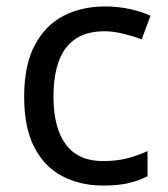

<svg xmlns="http://www.w3.org/2000/svg" viewBox="-20 -566 520 596"><path d="M300 10Q229 10 173.5 -19Q118 -48 86.5 -109Q55 -170 55 -265Q55 -364 88 -426Q121 -488 177.5 -517Q234 -546 306 -546Q347 -546 385 -537.5Q423 -529 447 -517L420 -444Q396 -453 364 -461Q332 -469 304 -469Q146 -469 146 -266Q146 -169 184.5 -117.5Q223 -66 299 -66Q343 -66 376.5 -75Q410 -84 438 -97V-19Q411 -5 378.5 2.5Q346 10 300 10Z"/></svg>

Font: Noto Sans New Tai Lue
Style: Regular
Weight: 400
Designer: Monotype Design Team
Foundry: Monotype Imaging Inc.
Version: Version 2.003